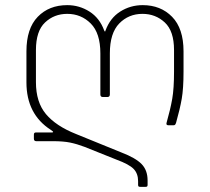

<svg xmlns="http://www.w3.org/2000/svg" viewBox="-20 -508 818 748"><path d="M276 14 453 86Q508 107 531.5 131Q555 155 555 195V212Q555 217 553 218.5Q551 220 546 220H528Q522 220 520 218.5Q518 217 518 212V198Q518 168 500.5 150Q483 132 434 114L309 64Q280 53 253.5 47.5Q227 42 186 42H121Q112 42 112 32V17Q112 12 114 10Q116 8 121 8H183Q187 8 187 6Q187 4 178 -2Q83 -63 83 -187V-308Q83 -397 127 -442.5Q171 -488 242 -488Q289 -488 328.5 -463Q368 -438 386 -389Q388 -385 389 -385Q390 -385 391 -389Q409 -438 448.5 -463Q488 -488 536 -488Q606 -488 650.5 -442.5Q695 -397 695 -308V-229Q695 -163 688 -123Q681 -83 666 -30Q664 -24 662 -22Q660 -20 656 -20H636Q626 -20 629 -30Q644 -83 651 -123Q658 -163 658 -229V-313Q658 -387 622 -420.5Q586 -454 535 -454Q481 -454 444.5 -416.5Q408 -379 408 -300V-140Q408 -130 398 -130H381Q371 -130 371 -140V-300Q371 -379 333.5 -416.5Q296 -454 242 -454Q191 -454 155.5 -420.5Q120 -387 120 -313V-188Q120 -110 159 -63.5Q198 -17 276 14Z"/></svg>

Font: Barlow GEO Extra Light
Style: Regular
Weight: 200
Designer: Jeremy Tribby
Foundry: Tribby Type
Version: Version 1.408